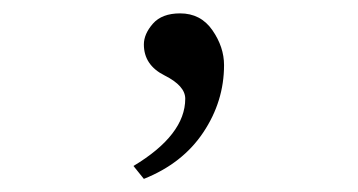

<svg xmlns="http://www.w3.org/2000/svg" viewBox="-20 -153 540 290"><path d="M197.3 -85.9Q197.3 -101.6 210.9 -117.2Q224.6 -132.8 252 -132.8Q283.2 -132.8 300.8 -107.4Q318.4 -82 318.4 -54.7Q318.4 0 287.1 46.9Q255.9 93.8 197.3 117.2L181.6 97.7Q220.7 74.2 240.2 48.8Q259.8 23.4 259.8 -3.9Q259.8 -23.4 228.5 -39.1Q197.3 -54.7 197.3 -85.9Z"/></svg>

Font: BabelStone Khitan Small Seal
Style: Regular
Weight: 400
Designer: Andrew West
Foundry: BabelStone
Version: Version 13.000